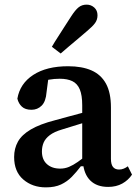

<svg xmlns="http://www.w3.org/2000/svg" viewBox="-20 -794 594 829"><path d="M178 15Q120 15 80.5 -19Q41 -53 41 -116Q41 -153 57.5 -182.5Q74 -212 113 -235Q152 -258 218 -275Q246 -283 273 -290Q300 -297 327 -304.5Q354 -312 381 -318V-276Q348 -266 314.5 -255.5Q281 -245 248 -235Q214 -225 195 -210.5Q176 -196 168.5 -178.5Q161 -161 161 -140Q161 -105 182.5 -85.5Q204 -66 240 -66Q260 -66 278 -73.5Q296 -81 316 -95Q336 -109 363 -131L369 -76H329Q310 -51 290 -30.5Q270 -10 243.5 2.5Q217 15 178 15ZM447 13Q398 13 370 -14.5Q342 -42 338 -94L335 -96V-339Q335 -383 324.5 -408Q314 -433 292.5 -443.5Q271 -454 238 -454Q214 -454 191.5 -450Q169 -446 145 -437L192 -480L181 -396Q178 -356 160 -338Q142 -320 116 -320Q89 -320 74.5 -333.5Q60 -347 55 -368Q66 -433 123.5 -470.5Q181 -508 274 -508Q334 -508 375 -490Q416 -472 437.5 -433Q459 -394 459 -330V-108Q459 -84 468 -73Q477 -62 494 -62Q505 -62 514.5 -66Q524 -70 532 -76L550 -40Q534 -16 508 -1.5Q482 13 447 13ZM204 -592Q216 -613 229.5 -633.5Q243 -654 257 -676.5Q271 -699 287 -723Q305 -751 319.5 -762.5Q334 -774 354 -774Q373 -774 387 -761.5Q401 -749 401 -728Q401 -709 390.5 -694.5Q380 -680 356 -660Q335 -642 315.5 -625.5Q296 -609 278 -594Q260 -579 242 -563Z"/></svg>

Font: Source Serif 4 SemiBold
Style: Regular
Weight: 600
Designer: Frank Grießhammer
Foundry: Adobe Systems Incorporated
Version: Version 4.004;hotconv 1.0.116;makeotfexe 2.5.65601